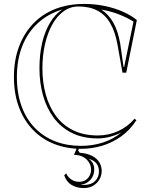

<svg xmlns="http://www.w3.org/2000/svg" viewBox="-20 -743 768 978"><path d="M675 -131Q642 -80 597 -48Q552 -16 500 -0.5Q448 15 393 15Q319 15 256.5 -9.5Q194 -34 148 -81.5Q102 -129 76.5 -197Q51 -265 51 -351Q51 -436 76.5 -504.5Q102 -573 148.5 -622Q195 -671 261 -697Q327 -723 409 -723Q465 -723 516 -712Q567 -701 608 -682.5Q649 -664 677 -641L623 -373H604L578 -518Q566 -583 541 -625.5Q516 -668 476 -689Q436 -710 380 -710Q338 -710 304 -685.5Q270 -661 246 -617.5Q222 -574 209 -517Q196 -460 196 -394Q196 -324 213 -262Q230 -200 264.5 -153Q299 -106 352.5 -79.5Q406 -53 478 -53Q533 -53 581.5 -75Q630 -97 665 -138ZM298 -695Q225 -673 173 -625.5Q121 -578 93.5 -508.5Q66 -439 66 -351Q66 -267 90 -201.5Q114 -136 158 -91Q202 -46 261.5 -23Q321 0 393 0Q450 0 503 -16.5Q556 -33 599 -69Q572 -55 541 -46.5Q510 -38 478 -38Q402 -38 346 -66Q290 -94 253.5 -143.5Q217 -193 199 -257.5Q181 -322 181 -394Q181 -467 195 -526Q209 -585 235.5 -628.5Q262 -672 298 -695ZM592 -523 609 -404 612 -400 660 -633Q630 -652 587.5 -669Q545 -686 496 -694Q570 -647 592 -523ZM407 215Q371 215 344.5 199Q318 183 307 150L317 140Q327 161 344.5 172Q362 183 383 183Q402 183 415.5 174.5Q429 166 436.5 151.5Q444 137 444 121Q444 107 438.5 94Q433 81 422 70Q411 59 395 52.5Q379 46 357 46L373 7H385L378 24L386 35Q424 38 449 51Q474 64 486 84Q498 104 498 128Q498 150 487 170Q476 190 455.5 202.5Q435 215 407 215ZM408 199Q444 199 464 179.5Q484 160 484 130Q484 113 478 100.5Q472 88 460 79Q448 70 430 65Q445 74 452.5 88Q460 102 460 121Q460 140 451.5 157Q443 174 427 185Q411 196 390 198Q393 199 397.5 199Q402 199 408 199Z"/></svg>

Font: Kalnia Glaze Thin Medium
Style: Regular
Weight: 500
Version: Version 1.110